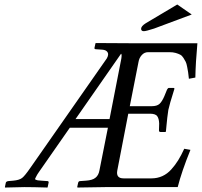

<svg xmlns="http://www.w3.org/2000/svg" viewBox="-20 -839 905 861"><path d="M318.8 -305.2H471.2L523.9 -575.2Q527.3 -596.2 522.9 -598.1ZM452.1 0 328.1 2 326.2 0 330.1 -18.1Q332 -26.9 338.9 -26.9L365.2 -28.8Q395 -30.8 408.2 -42Q421.9 -52.7 425.8 -74.2L463.9 -266.1H293L154.8 -67.9Q146 -55.2 143.6 -49.8Q140.1 -43.9 138.2 -39.3Q136.2 -34.7 140.4 -33Q144.5 -31.2 149.2 -30.3Q153.8 -29.3 166 -28.8L192.9 -26.9Q198.2 -26.9 198.2 -21L193.8 0L192.9 2Q127.9 0 89.8 0L2.9 2L2 0L5.9 -19Q7.3 -25.4 17.1 -26.9L39.1 -28.8Q66.4 -31.2 79.1 -41Q90.8 -49.8 115.2 -85L459 -577.1Q469.2 -595.2 461.9 -605.5Q455.1 -615.2 439 -616.2L410.2 -618.2Q402.3 -618.2 403.8 -625L408.2 -645L410.2 -646L578.1 -645H651.9H865.2Q857.4 -560.1 856 -491.2L827.1 -485.8Q825.2 -504.9 823.7 -514.4Q822.3 -523.9 819.3 -539.3Q816.4 -554.7 812.7 -562Q809.1 -569.3 802.7 -579.3Q796.4 -589.4 788.1 -593.8Q779.8 -598.1 767.8 -601.6Q755.9 -605 740.2 -605H644Q627.4 -605 615.7 -592Q604 -579.1 601.1 -561L562 -362.8H660.2Q683.6 -362.8 695.1 -373Q706.5 -383.3 716.8 -407.2L729 -437Q732.9 -444.8 737.8 -444.8H758.8Q762.2 -444.8 762.2 -440.9Q739.3 -368.2 734.9 -346.2Q732.4 -331.1 730.2 -311.5Q728 -292 726.3 -273.2Q724.6 -254.4 724.1 -250L722.2 -247.1H700.2Q692.9 -247.1 692.9 -253.9L693.8 -285.2Q692.9 -308.1 684.6 -318.6Q676.3 -329.1 652.8 -329.1H555.2L505.9 -74.2Q499.5 -39.1 534.2 -39.1H659.2Q685.5 -39.1 708 -49.3Q730.5 -59.6 748 -79.1Q765.6 -98.6 779.1 -120.4Q792.5 -142.1 806.2 -171.9L834 -167Q794.4 -69.3 776.9 0ZM625 -699.2Q612.8 -699.2 612.8 -710Q612.8 -721.7 633.8 -734.9L774.9 -818.8L839.8 -773.9L670.9 -710.9Q634.8 -699.2 625 -699.2Z"/></svg>

Font: Linux Libertine G
Style: Italic
Weight: 400
Italic angle: -12°
Designer: Philipp H. Poll
Foundry: Philipp H. Poll
Version: Version 5.1.3